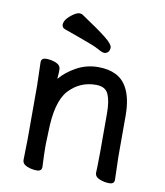

<svg xmlns="http://www.w3.org/2000/svg" viewBox="-83 -792 755 881"><g transform="rotate(10 294.0 -351.0)"><path d="M418 -17 419 -44 420 -115V-293Q420 -350 406 -381.5Q392 -413 348 -413Q273 -413 222.5 -358.5Q172 -304 170 -162Q169 -129 168 -105V-89Q168 -59 171 1Q171 21 147.5 21Q124 21 102 12Q80 3 80 -17L82 -115V-364L79 -471Q79 -491 102.5 -491Q126 -491 148 -482Q170 -473 170 -453V-439Q169 -425 168 -409Q197 -444 243.5 -469.5Q290 -495 344 -495Q442 -495 479 -427Q506 -379 506 -297V-105L509 1Q509 21 485.5 21Q462 21 440 12Q418 3 418 -16ZM162 -640Q149 -645 149 -659Q149 -684 189 -712Q206 -723 215.5 -723Q225 -723 230 -720Q313 -665 348.5 -636.5Q384 -608 384 -593.5Q384 -579 376.5 -571.5Q369 -564 359 -564Q349 -564 328.5 -576Q308 -588 237 -613Q166 -638 162 -640Z"/></g></svg>

Font: LXGW ZhenKai
Style: Regular
Weight: 400
Designer: LXGW / Fontworks Inc.
Foundry: LXGW / Fontworks Inc.
Version: Version 0.800;June 8, 2025